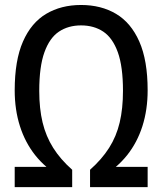

<svg xmlns="http://www.w3.org/2000/svg" viewBox="-20 -770 668 790"><path d="M40.5 0V-83.5H215.5L226.5 -44.5Q166.5 -79 125 -131.2Q83.5 -183.5 62 -251Q40.5 -318.5 40.5 -398.5Q40.5 -521.5 74.5 -599Q108.5 -676.5 170 -713Q231.5 -749.5 313.5 -749.5Q396 -749.5 457.5 -713Q519 -676.5 553.2 -599Q587.5 -521.5 587.5 -398.5Q587.5 -318.5 566 -251Q544.5 -183.5 502.8 -131.2Q461 -79 401.5 -44.5L412 -83.5H587.5V0H350.5V-71.5Q399 -114.5 429 -161.8Q459 -209 472.5 -266.2Q486 -323.5 486 -396Q486 -496 464.8 -555Q443.5 -614 405 -639.8Q366.5 -665.5 313.5 -665.5Q261 -665.5 222.5 -639.8Q184 -614 162.8 -555Q141.5 -496 141.5 -396Q141.5 -323.5 155.2 -266.2Q169 -209 198.8 -161.8Q228.5 -114.5 277 -71.5V0Z"/></svg>

Font: Encode Sans SC Condensed Medium
Style: Regular
Weight: 500
Width: 3
Designer: Multiple Designers
Foundry: Impallari Type
Version: Version 3.002